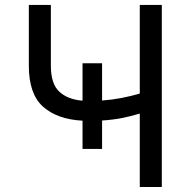

<svg xmlns="http://www.w3.org/2000/svg" viewBox="-20 -747 754 767"><path d="M387.8 -494.3V-345.5Q427.9 -348.4 465.4 -355.6Q502.8 -362.9 538.4 -373.2V-727.3H626.4V0H538.4V-293.3Q503.2 -282.7 467.9 -275.6Q432.5 -268.5 387.8 -265.6V-152H309.7V-264.9Q208.8 -270.2 152 -320.8Q95.2 -371.4 95.2 -484.4V-727.3H183.2V-484.4Q183.2 -411.6 217.2 -380.5Q251.1 -349.4 309.7 -344.8V-494.3Z"/></svg>

Font: Inter Alia
Style: Regular
Weight: 400
Designer: Rasmus Andersson (Latin, Greek, Cyrillic etc.) and Evan from Shavian.info (Shavian, old style figures)
Foundry: Shavian.info
Version: Version 0.001;git-37ab20767